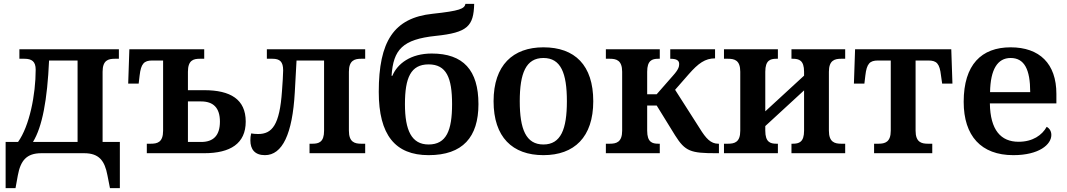

<svg xmlns="http://www.w3.org/2000/svg" viewBox="-20 -790 5501 990"><path d="M9 180H60L72 114C86 39 116 0 193 0H414C491 0 520 39 534 114L547 180H598V-58H509V-420C509 -479 538 -487 572 -487H593V-536H80V-487H106C144 -487 164 -473 164 -431C164 -302 132 -140 73 -58H9ZM150 -58C198 -136 224 -275 233 -478H380V-58Z M737 0H1033C1168 0 1247 -50 1247 -163C1247 -278 1168 -325 1033 -325H949V-420C949 -479 977 -487 1010 -487H1033V-536H647L641 -359H695L700 -401C707 -462 723 -478 765 -478H821V-116C821 -56 791 -49 758 -49H737ZM949 -58V-267H1017C1079 -267 1114 -235 1114 -163C1114 -91 1080 -58 1017 -58Z M1346 10C1436 10 1488 -99 1500 -314L1509 -478H1651V-116C1651 -57 1624 -49 1591 -49H1576V0H1863V-49H1842C1809 -49 1779 -57 1779 -116V-420C1779 -479 1809 -487 1842 -487H1863V-536H1356V-487H1385C1423 -487 1440 -472 1440 -427C1440 -410 1437 -358 1434 -321C1422 -145 1383 -99 1311 -99C1299 -99 1287 -100 1275 -102C1272 -90 1271 -78 1271 -66C1271 -20 1294 10 1346 10Z M2190 10C2366 10 2447 -83 2447 -253C2447 -428 2369 -514 2206 -514C2098 -514 2029 -462 2003 -399H1999C2008 -535 2056 -587 2227 -605C2391 -622 2422 -655 2425 -770H2380C2375 -745 2351 -734 2211 -719C2010 -698 1933 -576 1933 -316C1933 -94 2018 10 2190 10ZM2190 -45C2102 -45 2068 -118 2068 -253C2068 -389 2098 -458 2190 -458C2282 -458 2311 -389 2311 -253C2311 -118 2282 -45 2190 -45Z M2782 10C2941 10 3039 -83 3039 -268C3039 -454 2944 -546 2782 -546C2625 -546 2525 -454 2525 -268C2525 -83 2622 10 2782 10ZM2782 -45C2692 -45 2660 -124 2660 -268C2660 -413 2692 -491 2782 -491C2872 -491 2903 -413 2903 -268C2903 -124 2872 -45 2782 -45Z M3104 0H3382V-49H3374C3343 -49 3317 -57 3317 -116V-246H3366L3461 -92C3513 -9 3542 0 3673 0H3687V-49H3683C3645 -49 3620 -76 3588 -128L3461 -327L3531 -407C3581 -464 3616 -489 3667 -489V-536H3436V-487C3466 -487 3482 -480 3482 -460C3482 -447 3479 -432 3451 -401L3366 -304H3317V-420C3317 -478 3342 -487 3374 -487H3382V-536H3104V-487H3125C3158 -487 3188 -479 3188 -420V-116C3188 -57 3158 -49 3125 -49H3104Z M3713 0H3991V-49H3983C3952 -49 3926 -57 3926 -116V-140L4126 -324V-116C4126 -57 4100 -49 4068 -49H4061V0H4338V-49H4317C4284 -49 4254 -57 4254 -116V-420C4254 -479 4284 -487 4317 -487H4338V-536H4061V-487H4068C4100 -487 4126 -479 4126 -420V-400L3926 -216V-420C3926 -479 3952 -487 3983 -487H3991V-536H3713V-487H3734C3768 -487 3797 -479 3797 -420V-116C3797 -57 3768 -49 3734 -49H3713Z M4487 0H4787V-49H4764C4731 -49 4701 -57 4701 -116V-478H4767C4810 -478 4825 -462 4832 -401L4838 -359H4891L4885 -536H4389L4383 -359H4437L4442 -401C4449 -462 4465 -478 4507 -478H4573V-116C4573 -57 4543 -49 4510 -49H4487Z M5205 10C5338 10 5401 -45 5401 -94C5401 -113 5392 -128 5377 -136C5353 -93 5305 -59 5232 -59C5141 -59 5086 -119 5084 -257H5427V-306C5427 -462 5340 -546 5191 -546C5041 -546 4949 -457 4949 -265C4949 -89 5039 10 5205 10ZM5292 -315H5085C5087 -433 5124 -491 5191 -491C5262 -491 5292 -432 5292 -315Z"/></svg>

Font: Noto Serif SemiBold
Style: Regular
Weight: 600
Designer: Monotype Design Team
Foundry: Monotype Imaging Inc.
Version: Version 2.013